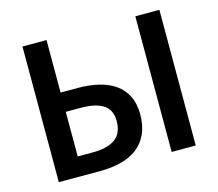

<svg xmlns="http://www.w3.org/2000/svg" viewBox="-95 -774 1016 894"><g transform="rotate(-15 413.0 -327.0)"><path d="M83 0V-654H199V-401H282Q337 -401 382.5 -390Q428 -379 461 -356Q494 -333 512.5 -296Q531 -259 531 -208Q531 -152 512.5 -112.5Q494 -73 461 -48Q428 -23 382 -11.5Q336 0 281 0ZM199 -93H272Q342 -93 379.5 -119.5Q417 -146 417 -206Q417 -259 380.5 -283.5Q344 -308 270 -308H199ZM627 0V-654H743V0Z"/></g></svg>

Font: Processing Sans Pro Semibold
Style: Regular
Weight: 600
Designer: Paul D. Hunt
Foundry: Adobe Systems Incorporated
Version: Version 2.020;PS 2.000;hotconv 1.0.86;makeotf.lib2.5.63406